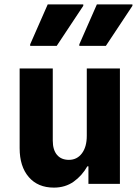

<svg xmlns="http://www.w3.org/2000/svg" viewBox="-20 -838 640 875"><path d="M225.5 17Q152.5 17 111 -31.2Q69.5 -79.5 69.5 -162.5V-526H220.5V-197Q220.5 -155 239.8 -132.2Q259 -109.5 294 -109.5Q331 -109.5 353.2 -139Q375.5 -168.5 375.5 -219V-526H526.5V0H383V-80H378Q354 -37.5 315.8 -10.2Q277.5 17 225.5 17ZM341.5 -629V-636L421.5 -818H583.5V-811.5L462.5 -629ZM117.5 -629V-636L197.5 -818H359.5V-811.5L238.5 -629Z"/></svg>

Font: Google Sans Code
Style: Regular
Weight: 400
Monospace: yes
Designer: Google Sans Code Authors
Foundry: Google LLC
Version: Version 6.000